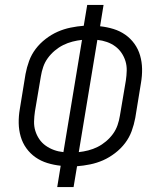

<svg xmlns="http://www.w3.org/2000/svg" viewBox="-20 -755 640 775"><path d="M211 0 225 -86Q197 -89 171 -97Q145 -105 123.5 -120Q102 -135 86.5 -156.5Q71 -178 63.5 -204Q56 -230 55.5 -258Q55 -286 60 -315L83 -456Q88 -483 97.5 -509Q107 -535 124 -557.5Q141 -580 164.5 -598Q188 -616 213 -627Q238 -638 265 -643.5Q292 -649 318 -651L332 -735H398L384 -649Q412 -646 438 -638Q464 -630 485.5 -615Q507 -600 522.5 -578.5Q538 -557 545.5 -531Q553 -505 553.5 -477Q554 -449 549 -420L526 -279Q521 -252 511.5 -226Q502 -200 485 -177.5Q468 -155 444.5 -137Q421 -119 396 -108Q371 -97 344 -91.5Q317 -86 291 -84L277 0ZM236 -141 311 -594Q292 -592 272.5 -587Q253 -582 235 -573Q217 -564 201 -550.5Q185 -537 173 -520.5Q161 -504 154.5 -485Q148 -466 145 -447L121 -305Q118 -285 117.5 -265Q117 -245 122.5 -227Q128 -209 138.5 -193.5Q149 -178 164.5 -167Q180 -156 198 -149.5Q216 -143 236 -141ZM298 -141Q317 -143 336.5 -148Q356 -153 374 -162Q392 -171 408 -184.5Q424 -198 436 -214.5Q448 -231 454.5 -250Q461 -269 464 -288L488 -430Q491 -450 491.5 -470Q492 -490 486.5 -508Q481 -526 470.5 -541.5Q460 -557 445 -568Q430 -579 411.5 -585.5Q393 -592 373 -594Z"/></svg>

Font: Iosevka Light Extended
Style: Italic
Weight: 300
Width: 7
Italic angle: -9°
Monospace: yes
Designer: Belleve Invis
Foundry: Belleve Invis
Version: Version 32.5.0; ttfautohint (v1.8.4)